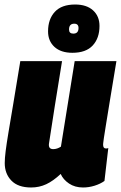

<svg xmlns="http://www.w3.org/2000/svg" viewBox="-20 -821 536 851"><path d="M118 10Q60 10 30.5 -20.5Q1 -51 1 -98Q1 -119 5 -151Q9 -183 17.5 -234Q26 -285 39 -362Q52 -439 70 -550H255Q237 -439 222.5 -348.5Q208 -258 197 -184Q194 -160 216 -160Q233 -160 250 -171L311 -550H496Q478 -443 467 -374.5Q456 -306 449.5 -267Q443 -228 440.5 -210Q438 -192 437.5 -187Q437 -182 437 -180Q437 -163 449 -163Q450 -163 453 -163Q456 -163 460 -165L443 -19Q425 -6 399.5 2Q374 10 348 10Q312 10 286 -7.5Q260 -25 249 -50Q216 -19 185 -4.5Q154 10 118 10ZM301 -587Q250 -587 221.5 -613Q193 -639 193 -682Q193 -736 223 -768.5Q253 -801 313 -801Q364 -801 392.5 -775Q421 -749 421 -706Q421 -652 391 -619.5Q361 -587 301 -587ZM305 -672Q328 -672 328 -697Q328 -716 309 -716Q286 -716 286 -690Q286 -672 305 -672Z"/></svg>

Font: Georama Semi Condensed Black
Style: Italic
Weight: 900
Width: 4
Italic angle: -9°
Designer: Jean-Baptiste Levee
Foundry: Production Type
Version: Version 1.000